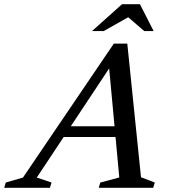

<svg xmlns="http://www.w3.org/2000/svg" viewBox="-87 -891 804 911"><path d="M183 -241 200 -292H521.5L504 -241ZM582 -50 647.5 -25 640 0H381.5L389 -25L479 -49L427.5 -604L456.5 -605L87.5 -48.5L157.5 -25L150 0H-67L-59.5 -25L22 -48.5L453 -684H517ZM349.5 -743.5 492 -871H577L642 -743.5H597.5L514.5 -815H531.5L405 -743.5Z"/></svg>

Font: Newsreader 16pt 16pt Medium
Style: Italic
Weight: 500
Italic angle: -17°
Version: Version 1.003